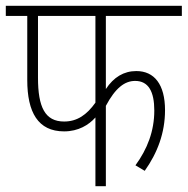

<svg xmlns="http://www.w3.org/2000/svg" viewBox="-20 -642 647 662"><path d="M345 -587H607V-622H0V-587H74V-366C74 -255 111 -189 201 -189C250 -189 286 -211 309 -237V0H345V-277C378 -339 410 -363 446 -363C492 -363 512 -326 512 -261C512 -190 488 -128 447 -72L479 -53C523 -115 549 -184 549 -262C549 -351 512 -397 450 -397C407 -397 372 -376 345 -335ZM111 -587H309V-288C279 -246 246 -223 201 -223C135 -223 111 -273 111 -374Z"/></svg>

Font: Noto Sans Devanagari Condensed ExtraLight
Style: Regular
Weight: 200
Width: 3
Designer: Jelle Bosma - Monotype Design Team
Foundry: Monotype Imaging Inc.
Version: Version 2.004